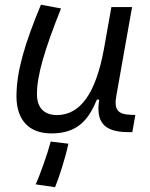

<svg xmlns="http://www.w3.org/2000/svg" viewBox="-20 -547 626 802"><path d="M194.8 10.3C304.7 10.3 350.1 -47.4 384.8 -130.9H394.5C379.9 -40 411.6 4.9 515.6 4.9H532.7L545.4 -66.9L528.8 -67.4C471.7 -68.4 455.6 -89.4 465.8 -146L531.7 -517.6H445.3L413.1 -336.4V-336.9C379.4 -157.2 315.4 -66.4 217.8 -66.4C164.1 -66.4 134.3 -97.2 134.3 -153.8C134.3 -231.9 166 -338.9 234.9 -511.7L150.9 -527.3C82.5 -362.3 48.8 -248 48.8 -145C48.8 -45.4 101.1 10.3 194.8 10.3ZM210 234.9C227.5 192.4 252.9 113.3 265.6 53.2L191.9 44.4C178.7 94.7 146 187 128.9 223.1Z"/></svg>

Font: Cascadia Code PL SemiLight
Style: Italic
Weight: 350
Italic angle: -10°
Monospace: yes
Designer: Aaron Bell
Foundry: Saja Typeworks
Version: Version 2404.023